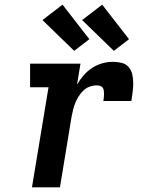

<svg xmlns="http://www.w3.org/2000/svg" viewBox="-20 -803 640 823"><path d="M117 0 188 -429H109V-530H325L310 -440Q322 -461 338 -479.5Q354 -498 374.5 -511.5Q395 -525 418 -531.5Q441 -538 464 -538Q483 -538 501.5 -533.5Q520 -529 531.5 -515.5Q543 -502 547 -484Q551 -466 551 -446.5Q551 -427 548.5 -408Q546 -389 543 -370H423Q424 -377 425 -384.5Q426 -392 426 -399.5Q426 -407 425 -414.5Q424 -422 420 -427.5Q416 -433 409 -435Q402 -437 394 -437Q379 -437 364 -431.5Q349 -426 337.5 -415Q326 -404 317.5 -390.5Q309 -377 303 -362.5Q297 -348 293.5 -333.5Q290 -319 287 -304L237 0ZM468 -585 332 -717 418 -783 533 -635ZM298 -585 162 -717 248 -783 363 -635Z"/></svg>

Font: Iosevka Curly Slab Extended
Style: Bold Italic
Weight: 700
Width: 7
Italic angle: -9°
Monospace: yes
Designer: Belleve Invis
Foundry: Belleve Invis
Version: Version 11.0.0; ttfautohint (v1.8.3)